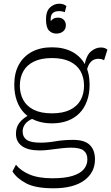

<svg xmlns="http://www.w3.org/2000/svg" viewBox="-20 -811 599 1035"><path d="M268 204Q172 204 121.5 177.5Q71 151 47 113L66 77Q91 109 139 129.5Q187 150 263 150Q330 150 371.5 137Q413 124 432 101Q451 78 451 48Q451 17 431.5 1Q412 -15 363 -15Q340 -15 309.5 -11.5Q279 -8 249 -4Q219 0 195 0Q131 0 98.5 -23.5Q66 -47 66 -90Q66 -125 84.5 -149Q103 -173 135 -190L157 -172Q127 -159 114.5 -141Q102 -123 102 -102Q102 -73 123.5 -57.5Q145 -42 197 -42Q237 -42 280 -49.5Q323 -57 374 -57Q436 -57 464 -29.5Q492 -2 492 48Q492 119 434 161.5Q376 204 268 204ZM260 -146Q213 -146 175.5 -160Q138 -174 111.5 -201Q85 -228 71 -267Q57 -306 57 -355Q57 -418 82 -463Q107 -508 152.5 -532Q198 -556 260 -556Q323 -556 368.5 -532Q414 -508 438.5 -463Q463 -418 463 -355Q463 -306 449 -267Q435 -228 408.5 -201Q382 -174 344.5 -160Q307 -146 260 -146ZM260 -200Q319 -200 357.5 -219Q396 -238 414.5 -271.5Q433 -305 433 -349Q433 -393 414.5 -426.5Q396 -460 357.5 -479Q319 -498 260 -498Q201 -498 162.5 -479Q124 -460 105.5 -426.5Q87 -393 87 -349Q87 -306 105.5 -272Q124 -238 162.5 -219Q201 -200 260 -200ZM449 -436 435 -455Q444 -511 469.5 -533Q495 -555 524 -555Q546 -555 559 -543L541 -486Q530 -494 510 -494Q464 -494 449 -436ZM299 -791Q311 -791 320.5 -788Q330 -785 338 -778L329 -745Q317 -751 298 -751Q253 -751 253 -708Q253 -701 254 -697.5Q255 -694 256 -689L251 -693Q265 -716 292 -716Q312 -716 323.5 -704.5Q335 -693 335 -675Q335 -654 320.5 -642Q306 -630 283 -630Q260 -630 244 -646.5Q228 -663 228 -707Q228 -751 250 -771Q272 -791 299 -791Z"/></svg>

Font: Savate ExtraLight
Style: Regular
Weight: 200
Designer: Max Esnée
Foundry: Plomb Type
Version: Version 2.000